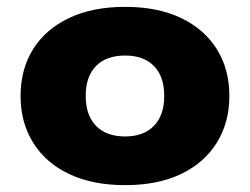

<svg xmlns="http://www.w3.org/2000/svg" viewBox="-20 -529 729 560"><path d="M345 11Q250 11 181.5 -21.5Q113 -54 76.5 -113Q40 -172 40 -249Q40 -327 76.5 -385.5Q113 -444 181.5 -476.5Q250 -509 345 -509Q440 -509 508 -476.5Q576 -444 612.5 -385.5Q649 -327 649 -249Q649 -172 612.5 -113Q576 -54 508 -21.5Q440 11 345 11ZM345 -131Q399 -131 429 -162Q459 -193 459 -249Q459 -306 429 -336.5Q399 -367 345 -367Q290 -367 260 -336.5Q230 -306 230 -249Q230 -193 260 -162Q290 -131 345 -131Z"/></svg>

Font: Nunito Sans 10pt SemiExpanded Black
Style: Regular
Weight: 900
Width: 6
Designer: Vernon Adams
Foundry: Vernon Adams
Version: Version 3.101;gftools[0.9.27]